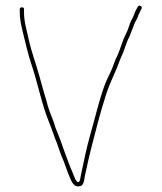

<svg xmlns="http://www.w3.org/2000/svg" viewBox="-20 -660 572 680"><path d="M58 -634C53 -634 50 -632 50 -627V-618C50 -595 54 -575 59 -554C69 -514 79 -467 92 -430C113 -368 129 -287 153 -229C163 -205 172 -176 182 -152C189 -132 197 -107 206 -88C211 -75 216 -61 221 -47C229 -30 236 2 258 0C277 0 277 -17 281 -39C287 -66 295 -104 302 -131C316 -186 336 -265 354 -320C365 -355 374 -373 386 -401C396 -422 401 -440 410 -460C421 -482 427 -510 438 -529C444 -544 451 -562 457 -578C462 -589 467 -595 470 -606C472 -611 478 -622 481 -629C486 -637 473 -645 468 -636L463 -627C460 -621 457 -616 456 -611C451 -597 441 -583 437 -567C434 -557 429 -545 424 -536C414 -516 407 -489 397 -466C387 -448 382 -427 373 -408L357 -374C336 -326 316 -239 300 -184C287 -139 277 -89 267 -42C264 -29 264 -15 257 -15C251 -15 246 -27 244 -32C232 -60 222 -85 212 -113C201 -145 189 -178 176 -209C166 -245 155 -260 145 -301C135 -336 128 -358 119 -392C107 -436 92 -474 82 -519C75 -553 65 -581 65 -618V-627C65 -632 63 -634 58 -634Z"/></svg>

Font: Electronic
Style: UltTh
Weight: 100
Version: Version 1.011